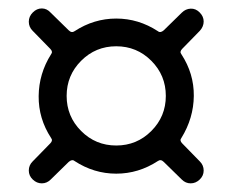

<svg xmlns="http://www.w3.org/2000/svg" viewBox="-20 -588 540 446"><path d="M331.5 -446.8Q297.9 -480.5 250 -480.5Q202.1 -480.5 168.5 -446.8Q134.8 -413.1 134.8 -365.2Q134.8 -317.4 168.5 -283.7Q202.1 -250 250 -250Q297.9 -250 331.5 -283.7Q365.2 -317.4 365.2 -365.2Q365.2 -413.1 331.5 -446.8ZM55.7 -212.9 96.7 -254.9Q103.5 -261.7 98.6 -267.6Q69.3 -312.5 69.8 -364.7Q70.3 -417 98.6 -461.9Q103.5 -467.8 96.7 -474.6L55.7 -516.6Q46.9 -525.4 46.9 -537.6Q46.9 -549.8 56.2 -559.1Q65.4 -568.4 77.1 -568.4Q88.9 -568.4 97.7 -558.6L139.6 -517.6Q146.5 -510.7 153.3 -515.6Q198.2 -544.9 250 -544.9Q301.8 -544.9 346.7 -515.6Q352.5 -510.7 360.4 -517.6L402.3 -558.6Q411.1 -567.4 422.9 -567.9Q434.6 -568.4 443.8 -559.1Q453.1 -549.8 453.1 -538.1Q453.1 -526.4 444.3 -516.6L403.3 -474.6Q396.5 -467.8 401.4 -461.9Q430.7 -417 430.2 -365.2Q429.7 -313.5 401.4 -267.6Q396.5 -261.7 403.3 -254.9L444.3 -212.9Q453.1 -204.1 453.1 -191.9Q453.1 -179.7 443.8 -170.9Q434.6 -162.1 422.9 -162.1Q411.1 -162.1 402.3 -170.9L360.4 -211.9Q353.5 -218.8 346.7 -213.9Q301.8 -184.6 250 -184.6Q198.2 -184.6 153.3 -213.9Q147.5 -218.8 139.6 -211.9L97.7 -170.9Q88.9 -162.1 77.1 -162.1Q65.4 -162.1 56.2 -170.9Q46.9 -179.7 46.9 -191.9Q46.9 -204.1 55.7 -212.9Z"/></svg>

Font: Rounded Mgen+ 1m regular
Style: Regular
Weight: 400
Designer: [Source Han Sans]
Ryoko NISHIZUKA  (kana & ideographs); Paul D. Hunt (Latin, Greek & Cyrillic); Wenlong ZHANG  (bopomofo
Version: Version 1.059.20150602